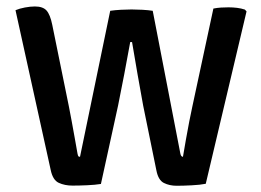

<svg xmlns="http://www.w3.org/2000/svg" viewBox="-20 -572 810 597"><path d="M28.2 -540.3Q40.5 -545.5 57.4 -548.7Q74.3 -551.9 88.5 -551.9Q113.4 -551.9 124.7 -539.3Q136 -526.7 142.4 -495.2L194.3 -240.4Q198.1 -221.3 203 -194.7Q207.9 -168.1 212.7 -141.2Q217.6 -114.3 221 -94.4Q222.4 -87.7 223.7 -86.1Q225 -84.5 228.8 -84.5L322.7 -538.4Q337.3 -540.6 355.8 -541.6Q374.2 -542.6 389 -542.6Q404.1 -542.6 422.8 -541.6Q441.4 -540.6 454.9 -538.4L540.8 -94.4Q542.8 -84.5 548.9 -84.5Q552.8 -108.6 558 -137.5Q563.2 -166.4 568.4 -193.8Q573.6 -221.1 578.1 -240.9L643.5 -545.4Q655.3 -547.7 667.3 -548.5Q679.4 -549.2 690.6 -549.2Q704.3 -549.2 717.2 -547.6Q730.2 -546 741.4 -542.2L746.6 -536.6L619.8 -0.6Q602.8 2.9 576 4.2Q549.3 5.6 529.5 5.6Q507 5.6 489.6 -3.1Q472.1 -11.8 466.2 -42.5L425.1 -244Q417.4 -285.3 407.8 -340.5Q398.1 -395.7 390.6 -441.2H384.9Q376.6 -395.7 366.4 -341.5Q356.2 -287.3 347.2 -244L293.8 0Q275.9 2.9 250.9 4Q226 5.1 205.5 5.1Q181.4 5.1 162.7 -3.5Q144.1 -12.1 137.6 -43.8Z"/></svg>

Font: Signika SC
Style: Regular
Weight: 300
Designer: Anna Giedryś
Foundry: Anna Giedryś
Version: Version 2.000